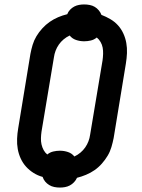

<svg xmlns="http://www.w3.org/2000/svg" viewBox="-20 -800 640 865"><path d="M250 45Q237 45 224.5 42.5Q212 40 201.5 33.5Q191 27 183.5 18Q176 9 172 -3Q150 -9 131 -21Q112 -33 97.5 -49Q83 -65 73.5 -85.5Q64 -106 60 -128.5Q56 -151 57 -175Q58 -199 62 -222L117 -557Q121 -578 127 -598Q133 -618 144 -636.5Q155 -655 170.5 -672Q186 -689 204 -701.5Q222 -714 242 -722.5Q262 -731 283 -736Q287 -747 295.5 -756Q304 -765 314.5 -770.5Q325 -776 336.5 -778Q348 -780 359 -780Q372 -780 384.5 -777.5Q397 -775 407 -769Q417 -763 425 -753.5Q433 -744 437 -733Q458 -725 477.5 -713.5Q497 -702 511.5 -686Q526 -670 535.5 -649.5Q545 -629 549 -606.5Q553 -584 552 -560.5Q551 -537 547 -513L492 -178Q488 -158 482 -137.5Q476 -117 465 -98.5Q454 -80 439 -63Q424 -46 406 -33.5Q388 -21 367.5 -12.5Q347 -4 327 1Q322 12 313.5 21Q305 30 294.5 35.5Q284 41 272.5 43Q261 45 250 45ZM315 -95Q330 -102 342.5 -112.5Q355 -123 364 -136Q373 -149 378.5 -163.5Q384 -178 386 -193L442 -528Q444 -542 444.5 -557Q445 -572 442.5 -585.5Q440 -599 433 -611Q426 -623 416 -631Q404 -621 389 -617.5Q374 -614 359 -614Q340 -614 322.5 -620Q305 -626 294 -640Q279 -633 266.5 -622.5Q254 -612 245 -599Q236 -586 230.5 -571.5Q225 -557 223 -542L167 -207Q165 -193 164.5 -178Q164 -163 167 -149.5Q170 -136 176.5 -124Q183 -112 193 -104Q205 -114 220 -117.5Q235 -121 250 -121Q269 -121 286.5 -115Q304 -109 315 -95Z"/></svg>

Font: Iosevka Curly Slab SmBdEx
Style: Italic
Weight: 600
Width: 7
Italic angle: -9°
Monospace: yes
Designer: Belleve Invis
Foundry: Belleve Invis
Version: Version 11.1.0; ttfautohint (v1.8.3)